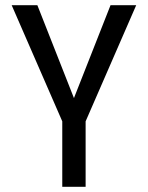

<svg xmlns="http://www.w3.org/2000/svg" viewBox="-20 -520 570 740"><path d="M25 -500H124L265 -142L406 -500H505L309 -50H221ZM220 -54H310V200H220Z"/></svg>

Font: Moderustic
Style: Regular
Weight: 400
Designer: Tural Alisoy
Foundry: TAFT Foundry
Version: Version 2.120